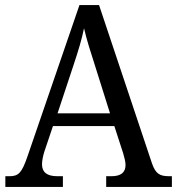

<svg xmlns="http://www.w3.org/2000/svg" viewBox="-20 -734 695 754"><path d="M1 0H227V-42H205C164 -42 145 -58 145 -89C145 -103 149 -122 154 -138L188 -239H429L464 -131C469 -114 473 -98 473 -86C473 -57 455 -42 418 -42H397V0H655V-42H644C607 -42 591 -52 577 -92L369 -714H292L88 -120C66 -56 53 -42 18 -42H1ZM206 -289 269 -479C288 -536 301 -579 310 -623C320 -579 336 -529 355 -470L412 -289Z"/></svg>

Font: Noto Serif Lao SemiCondensed
Style: Regular
Weight: 400
Width: 4
Designer: Monotype Design Team
Foundry: Monotype Imaging Inc.
Version: Version 2.003